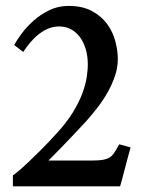

<svg xmlns="http://www.w3.org/2000/svg" viewBox="-20 -643 504 662"><path d="M28.8 -487.8Q37.6 -503.9 54.4 -526.9Q71.3 -549.8 95 -571Q118.7 -592.3 149.2 -607.4Q179.7 -622.6 216.3 -622.6Q264.6 -622.6 297.4 -604.7Q330.1 -586.9 349.9 -559.6Q369.6 -532.2 377.9 -500Q386.2 -467.8 386.2 -439Q386.2 -410.6 376.7 -382.1Q367.2 -353.5 351.8 -325.9Q336.4 -298.3 316.4 -272.5Q296.4 -246.6 275.9 -223.6Q269.5 -216.8 259 -205.6Q248.5 -194.3 236.3 -181.4Q224.1 -168.5 210.7 -154.5Q197.3 -140.6 185.3 -128.2Q173.3 -115.7 163.1 -105.5Q152.8 -95.2 147 -89.4H294.9Q323.2 -89.4 338.9 -92.8Q354.5 -96.2 364.7 -105Q368.2 -108.4 372.1 -113.8Q376 -119.1 379.4 -125Q382.8 -130.9 386 -136.5Q389.2 -142.1 391.1 -145.5L430.2 -134.8Q424.3 -112.8 418.5 -91.8Q412.6 -70.8 407.2 -48.8L399.9 -21Q396.5 -7.8 394 -0.5H24.4V-38.6Q27.8 -40 41.7 -51.5Q55.7 -63 76.2 -82.3Q96.7 -101.6 122.3 -127.2Q147.9 -152.8 174.8 -182.6Q209.5 -220.2 231 -255.1Q252.4 -290 263.9 -321Q275.4 -352.1 279.3 -378.7Q283.2 -405.3 282.7 -425.8Q282.2 -450.7 275.6 -473.4Q269 -496.1 256.6 -513.7Q244.1 -531.2 225.8 -541.5Q207.5 -551.8 183.6 -551.8Q164.6 -551.8 147.5 -544.9Q130.4 -538.1 115 -526.1Q99.6 -514.2 85.9 -498.3Q72.3 -482.4 60.1 -463.9Z"/></svg>

Font: VarendraSemibold
Style: Regular
Weight: 600
Designer: Jacob Thomas
Foundry: Bangla Type Foundry
Version: Version 1.008